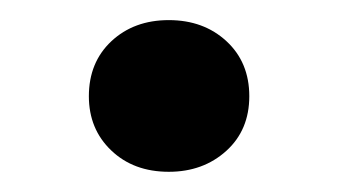

<svg xmlns="http://www.w3.org/2000/svg" viewBox="-20 -436 341 191"><path d="M68.4 -340.3Q68.4 -374 90.8 -395Q113.3 -416 147.9 -416Q182.6 -416 205.3 -395Q228 -374 228 -340.3Q228 -306.6 205.1 -285.9Q182.1 -265.1 147.9 -265.1Q112.8 -265.1 90.6 -286.4Q68.4 -307.6 68.4 -340.3Z"/></svg>

Font: Vazir UI
Style: Bold-UI
Weight: 700
Designer: Saber Rastikerdar
Foundry: Saber Rastikerdar
Version: Version 30.1.0